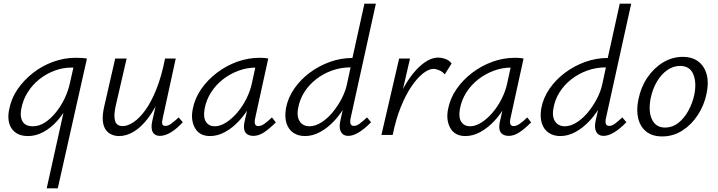

<svg xmlns="http://www.w3.org/2000/svg" viewBox="-20 -731 3888 1040"><path d="M233 289 351 -243 391 -277Q378 -220 352 -168.5Q326 -117 291.5 -78Q257 -39 216 -16.5Q175 6 132 6Q72 6 44 -33.5Q16 -73 30 -140Q41 -198 75.5 -248Q110 -298 159.5 -336.5Q209 -375 268.5 -396.5Q328 -418 389 -418Q410 -418 425 -417Q440 -416 451 -414L293 289ZM158 -47Q192 -47 223.5 -67.5Q255 -88 282.5 -122Q310 -156 329.5 -196.5Q349 -237 358 -278L383 -389L409 -362Q400 -364 389 -364.5Q378 -365 367 -365Q320 -365 275 -348Q230 -331 193 -301.5Q156 -272 130 -231Q104 -190 95 -140Q87 -100 102 -73.5Q117 -47 158 -47Z M626 6Q604 6 585 -2Q566 -10 553 -28Q540 -46 537 -76.5Q534 -107 544 -152L604 -414H666L607 -159Q595 -106 603 -77Q611 -48 645 -48Q671 -48 703 -69Q735 -90 767 -134Q799 -178 827 -247.5Q855 -317 874 -414H911Q887 -302 854 -222Q821 -142 782.5 -91.5Q744 -41 704 -17.5Q664 6 626 6ZM846 5Q829 5 817.5 -3.5Q806 -12 802.5 -29.5Q799 -47 804 -72L881 -414H932L861 -89Q856 -69 859 -59Q862 -49 876 -49Q891 -49 908 -61.5Q925 -74 948 -95L970 -69Q937 -33 905.5 -14Q874 5 846 5Z M1118 6Q1061 6 1036.5 -37Q1012 -80 1024 -140Q1035 -198 1069.5 -248Q1104 -298 1154.5 -336.5Q1205 -375 1264.5 -396.5Q1324 -418 1387 -418Q1402 -418 1413 -417Q1424 -416 1433 -414L1362 -90Q1353 -48 1379 -48Q1395 -48 1413 -61Q1431 -74 1453 -95L1474 -68Q1439 -33 1410 -14Q1381 5 1353 5Q1334 5 1320.5 -3Q1307 -11 1303 -28.5Q1299 -46 1305 -73L1343 -243L1380 -277Q1368 -221 1341 -170Q1314 -119 1277.5 -79Q1241 -39 1200 -16.5Q1159 6 1118 6ZM1143 -47Q1173 -47 1205 -67.5Q1237 -88 1265.5 -121.5Q1294 -155 1314.5 -196Q1335 -237 1344 -278L1368 -389L1401 -362Q1394 -364 1385 -364.5Q1376 -365 1367 -365Q1318 -365 1272 -348Q1226 -331 1188 -301.5Q1150 -272 1123.5 -231Q1097 -190 1088 -140Q1080 -94 1096 -70.5Q1112 -47 1143 -47Z M1632 6Q1596 6 1569.5 -11.5Q1543 -29 1532 -63Q1521 -97 1529 -145Q1540 -202 1574 -251Q1608 -300 1657.5 -337Q1707 -374 1766.5 -395.5Q1826 -417 1889 -417L1954 -711H2016L1879 -90Q1875 -71 1879 -60Q1883 -49 1897 -49Q1912 -49 1928.5 -61.5Q1945 -74 1968 -95L1990 -69Q1955 -33 1923.5 -14Q1892 5 1867 5Q1847 5 1835.5 -5.5Q1824 -16 1821 -35Q1818 -54 1824 -79L1860 -243L1897 -277Q1883 -220 1856 -169Q1829 -118 1792.5 -78.5Q1756 -39 1715 -16.5Q1674 6 1632 6ZM1656 -47Q1688 -47 1721 -68Q1754 -89 1782 -123Q1810 -157 1831 -197.5Q1852 -238 1860 -278L1884 -389L1913 -366H1878Q1826 -366 1778.5 -349Q1731 -332 1692.5 -302Q1654 -272 1628.5 -232Q1603 -192 1595 -145Q1589 -115 1595 -93Q1601 -71 1617 -59Q1633 -47 1656 -47Z M2074 0Q2104 -133 2151 -226.5Q2198 -320 2251.5 -369.5Q2305 -419 2353 -419Q2372 -419 2393 -411.5Q2414 -404 2426 -387L2389 -328Q2378 -342 2360 -350Q2342 -358 2328 -358Q2303 -358 2271.5 -333.5Q2240 -309 2208.5 -262.5Q2177 -216 2150.5 -150Q2124 -84 2107 0ZM2046 0 2142 -414H2201L2105 0Z M2501 6Q2444 6 2419.5 -37Q2395 -80 2407 -140Q2418 -198 2452.5 -248Q2487 -298 2537.5 -336.5Q2588 -375 2647.5 -396.5Q2707 -418 2770 -418Q2785 -418 2796 -417Q2807 -416 2816 -414L2745 -90Q2736 -48 2762 -48Q2778 -48 2796 -61Q2814 -74 2836 -95L2857 -68Q2822 -33 2793 -14Q2764 5 2736 5Q2717 5 2703.5 -3Q2690 -11 2686 -28.5Q2682 -46 2688 -73L2726 -243L2763 -277Q2751 -221 2724 -170Q2697 -119 2660.5 -79Q2624 -39 2583 -16.5Q2542 6 2501 6ZM2526 -47Q2556 -47 2588 -67.5Q2620 -88 2648.5 -121.5Q2677 -155 2697.5 -196Q2718 -237 2727 -278L2751 -389L2784 -362Q2777 -364 2768 -364.5Q2759 -365 2750 -365Q2701 -365 2655 -348Q2609 -331 2571 -301.5Q2533 -272 2506.5 -231Q2480 -190 2471 -140Q2463 -94 2479 -70.5Q2495 -47 2526 -47Z M3015 6Q2979 6 2952.5 -11.5Q2926 -29 2915 -63Q2904 -97 2912 -145Q2923 -202 2957 -251Q2991 -300 3040.5 -337Q3090 -374 3149.5 -395.5Q3209 -417 3272 -417L3337 -711H3399L3262 -90Q3258 -71 3262 -60Q3266 -49 3280 -49Q3295 -49 3311.5 -61.5Q3328 -74 3351 -95L3373 -69Q3338 -33 3306.5 -14Q3275 5 3250 5Q3230 5 3218.5 -5.5Q3207 -16 3204 -35Q3201 -54 3207 -79L3243 -243L3280 -277Q3266 -220 3239 -169Q3212 -118 3175.5 -78.5Q3139 -39 3098 -16.5Q3057 6 3015 6ZM3039 -47Q3071 -47 3104 -68Q3137 -89 3165 -123Q3193 -157 3214 -197.5Q3235 -238 3243 -278L3267 -389L3296 -366H3261Q3209 -366 3161.5 -349Q3114 -332 3075.5 -302Q3037 -272 3011.5 -232Q2986 -192 2978 -145Q2972 -115 2978 -93Q2984 -71 3000 -59Q3016 -47 3039 -47Z M3567 8Q3514 8 3481 -18Q3448 -44 3437 -89.5Q3426 -135 3438 -192Q3451 -258 3486 -310Q3521 -362 3571 -392.5Q3621 -423 3678 -423Q3730 -423 3763 -397.5Q3796 -372 3808 -327Q3820 -282 3807 -223Q3794 -160 3759.5 -107.5Q3725 -55 3675.5 -23.5Q3626 8 3567 8ZM3583 -40Q3622 -40 3654 -65Q3686 -90 3708.5 -131Q3731 -172 3741 -219Q3754 -285 3735 -329.5Q3716 -374 3663 -374Q3628 -374 3595.5 -352Q3563 -330 3539 -290Q3515 -250 3504 -197Q3491 -126 3512 -83Q3533 -40 3583 -40Z"/></svg>

Font: Ysabeau Office
Style: Italic
Weight: 400
Italic angle: -12°
Designer: Christian Thalmann (Catharsis Fonts)
Version: Version 2.001;gftools[0.9.30]; featfreeze: tnum,lnum,ss02